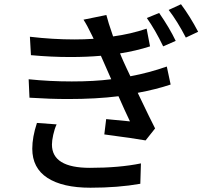

<svg xmlns="http://www.w3.org/2000/svg" viewBox="-20 -834 996 906"><path d="M154.3 -253.9 247.1 -247.1Q237.3 -225.6 231.2 -198Q225.1 -170.4 225.1 -151.9Q225.1 -42 404.3 -42Q542.5 -42 645 -63L642.1 33.2Q537.1 51.8 406.7 51.8Q275.4 51.8 203.9 5.4Q132.3 -41 132.3 -132.3Q132.3 -187 154.3 -253.9ZM767.1 -520 785.2 -435.1Q716.8 -412.1 629.9 -396Q692.4 -265.1 711.9 -228L667 -171.4Q618.7 -180.2 472.2 -199.7L481 -272Q556.2 -265.1 593.3 -261.2Q569.3 -311 539.1 -379.9Q434.6 -366.7 300.3 -366.7Q216.8 -366.7 119.1 -373L115.2 -460Q214.4 -449.7 318.8 -449.7Q424.8 -449.7 504.9 -460L456.1 -570.8Q390.1 -564.9 312 -564.9Q220.7 -564.9 126 -573.7L121.1 -660.6Q229 -647.9 331.1 -647.9Q377.9 -647.9 421.9 -650.9L414.1 -667Q390.6 -715.8 374 -741.2L481.9 -763.2Q489.3 -732.4 513.7 -662.1Q596.2 -673.3 671.9 -698.7L688 -615.2Q621.6 -593.8 546.4 -582Q548.8 -576.7 554.2 -563.2Q559.6 -549.8 563 -543Q565.9 -536.6 576.7 -513.2Q587.4 -489.7 595.2 -474.1Q683.6 -490.7 767.1 -520ZM672.9 -749 731 -772.9Q780.3 -701.7 809.1 -641.1L750 -615.2Q712.9 -692.4 672.9 -749ZM775.9 -787.1 834 -814Q876.5 -757.3 915 -684.1L856.9 -656.7Q816.9 -733.9 775.9 -787.1Z"/></svg>

Font: Karasuma Gothic
Style: Regular
Weight: 500
Designer: Rasmus Andersson / Ryoko Nishizuka
Foundry: Genbu
Version: Version 1.00